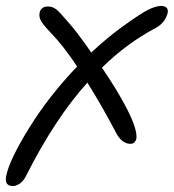

<svg xmlns="http://www.w3.org/2000/svg" viewBox="-59 -461 589 650"><path d="M-15.1 168.9Q-44.9 168.9 -38.1 134.8Q-26.9 79.6 39.6 -27.8Q106 -135.3 202.1 -235.8Q156.2 -305.2 113.8 -349.1Q90.3 -373.5 81.1 -388.2Q71.8 -402.8 75.2 -418Q76.7 -427.2 83.7 -433.1Q90.8 -439 103 -439Q119.6 -439 131.8 -429Q144 -418.9 170.9 -387.2Q200.2 -355 250 -283.2Q309.6 -338.4 356 -371.1Q416 -414.6 442.1 -427.7Q468.3 -440.9 486.8 -440.9Q499 -440.9 504.9 -434.8Q510.7 -428.7 508.8 -418Q501 -384.3 467.8 -366.2Q369.6 -314 286.1 -231.9Q339.4 -153.8 371.1 -91.8Q406.2 -23.4 402.8 7.8Q397.9 25.9 382.8 25.9Q352.1 25.9 332 -15.1Q284.7 -105 236.8 -181.2Q126.5 -59.1 27.8 137.2Q19 153.3 7.1 161.1Q-4.9 168.9 -15.1 168.9Z"/></svg>

Font: Shantell Sans Irregular Bouncy
Style: Italic
Weight: 300
Italic angle: -11.31°
Designer: Stephen Nixon, Anya Danilova, Shantell Martin
Foundry: Arrow Type
Version: Version 1.006;[9816181b4]